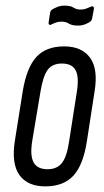

<svg xmlns="http://www.w3.org/2000/svg" viewBox="-20 -657 371 683"><path d="M141 6Q78 6 49 -34.5Q20 -75 33 -157L61 -333Q75 -417 109.5 -454.5Q144 -492 208 -492Q271 -492 300.5 -451.5Q330 -411 316 -329L289 -154Q276 -70 241 -32Q206 6 141 6ZM149 -55Q183 -55 200.5 -77.5Q218 -100 226 -155L253 -328Q262 -383 249 -407Q236 -431 200 -431Q166 -431 149.5 -408.5Q133 -386 124 -331L95 -158Q86 -104 99.5 -79.5Q113 -55 149 -55ZM258 -566Q236 -566 225 -573Q214 -580 200 -580Q189 -580 181 -577.5Q173 -575 163 -570Q158 -567 155 -569.5Q152 -572 153 -578L158 -610Q159 -619 165 -623Q173 -628 184.5 -632.5Q196 -637 209 -637Q231 -637 241.5 -630Q252 -623 266 -623Q277 -623 285.5 -626Q294 -629 303 -633Q308 -636 311.5 -633.5Q315 -631 314 -625L308 -593Q306 -583 301 -580Q294 -575 282.5 -570.5Q271 -566 258 -566Z"/></svg>

Font: Sofia Sans Extra Condensed
Style: Italic
Weight: 400
Italic angle: -9°
Designer: Botio Nikoltchev, Ani Petrova
Foundry: lettersoup
Version: Version 4.101; ttfautohint (v1.8.4.7-5d5b)